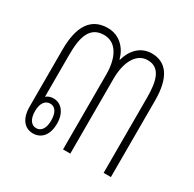

<svg xmlns="http://www.w3.org/2000/svg" viewBox="-121 -645 786 778"><g transform="rotate(30 271.5 -256.0)"><path d="M122 5C163 5 188 -27 188 -78C188 -128 162 -160 125 -160C111 -160 100 -156 91 -148V-345C91 -427 107 -485 174 -485C231 -485 261 -430 261 -350V0H295V-350C295 -430 326 -485 378 -485C437 -485 451 -429 451 -353V0H485V-358C485 -464 448 -517 379 -517C326 -517 292 -478 279 -430H277C265 -477 229 -517 173 -517C95 -517 57 -459 57 -350V-82C57 -28 82 5 122 5ZM123 -20C100 -20 85 -41 85 -78C85 -114 100 -135 124 -135C147 -135 161 -114 161 -78C161 -41 147 -20 123 -20Z"/></g></svg>

Font: Noto Sans Thai Looped ExtraCondensed ExtraLight
Style: Regular
Weight: 200
Width: 2
Designer: Sasikarn Vongin, Ben Mitchell
Foundry: The Fontpad Ltd
Version: Version 1.001